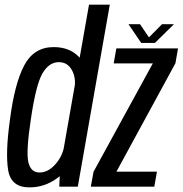

<svg xmlns="http://www.w3.org/2000/svg" viewBox="-20 -805 788 828"><path d="M235.7 0H315.5L453.5 -785H363.9L238.7 -74.1ZM106.7 3.1Q172.8 3.1 226.7 -36.7Q280.5 -76.5 290.6 -131.1L257.2 -175.9Q249 -129.9 217.9 -95.5Q186.9 -61.1 150.2 -61.1Q112.6 -61.1 102.2 -105.9Q91.8 -150.7 113.2 -291.9Q135.3 -441.7 163.6 -489.4Q191.9 -537 234 -537Q270.8 -537 289.8 -503.2Q308.8 -469.3 301.1 -423.9L348.8 -467.1Q358.8 -521.6 318.3 -561.8Q277.8 -601.9 211.7 -601.9Q126.1 -601.9 84.4 -523Q42.7 -444 22.7 -287.1Q2.9 -145.3 15.2 -71.1Q27.5 3.1 106.7 3.1ZM371.7 0H645.4L656.8 -64.6H482.5L483.5 -67.3L736.6 -532.4L747.6 -596.2H481.7L470.3 -531.6H639.2L638.7 -531L383.4 -64.4ZM588.9 -619.9H648.1L730.2 -700.7H678.8L622.4 -643.8L583.8 -700.7H534Z"/></svg>

Font: Anybody Thin Condensed
Style: Italic
Weight: 100
Width: 3
Italic angle: -10°
Version: Version 1.113;gftools[0.9.25]